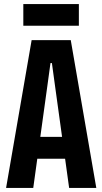

<svg xmlns="http://www.w3.org/2000/svg" viewBox="-20 -927 505 947"><path d="M10 0 136 -729H329L455 0H321L252 -499L236 -616H229L213 -499L144 0ZM153 -144 166 -252H299L312 -144ZM95 -800V-907H369V-800Z"/></svg>

Font: Mona Sans Condensed
Style: Bold
Weight: 700
Width: 3
Designer: Deni Anggara
Foundry: GitHub
Version: Version 2.000